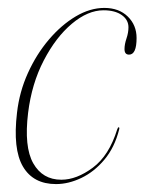

<svg xmlns="http://www.w3.org/2000/svg" viewBox="-20 -455 365 485"><path d="M241.5 -429Q202 -429 161.5 -395Q121 -361 90.5 -302.2Q60 -243.5 51 -170Q40.5 -84 64 -42.5Q87.5 -1 135 -1Q173.5 -1 214.5 -31.5Q255.5 -62 276 -128Q278 -133.5 279.5 -133.5Q282.5 -133.5 281 -128Q269.5 -82.5 243.8 -51.8Q218 -21 185.5 -5.5Q153 10 121.5 10Q64 10 38 -34.2Q12 -78.5 23 -170.5Q29 -223 50.5 -270.5Q72 -318 103.5 -355Q135 -392 171.2 -413.5Q207.5 -435 243.5 -435Q280.5 -435 302.8 -413.2Q325 -391.5 325 -359Q325 -317 306 -317Q294.5 -317 294.5 -331Q294.5 -343 299.5 -357.8Q304.5 -372.5 304.5 -386Q304.5 -405 287.5 -417Q270.5 -429 241.5 -429Z"/></svg>

Font: Fraunces 144pt S000 Thin
Style: Italic
Weight: 100
Italic angle: -16°
Version: Version 1.000; ttfautohint (v1.8.3)